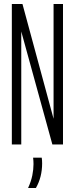

<svg xmlns="http://www.w3.org/2000/svg" viewBox="-20 -720 373 957"><path d="M39 0V-700H92L247 -128V-700H294V0H241L86 -563V0ZM120 217Q135 184 141 154.5Q147 125 147 98Q147 90 146.5 82Q146 74 145 66H188Q189 72 189.5 79Q190 86 190 94Q190 163 159 217Z"/></svg>

Font: Georama Extra Condensed Light
Style: Regular
Weight: 300
Width: 2
Designer: Jean-Baptiste Levee
Foundry: Production Type
Version: Version 1.000